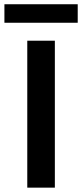

<svg xmlns="http://www.w3.org/2000/svg" viewBox="-47 -862 377 882"><path d="M78.3 0V-675H205V0ZM-26.7 -757.5V-842.5H310V-757.5Z"/></svg>

Font: Funnel Display SemiBold
Style: Regular
Weight: 600
Designer: NORD ID, Kristian Moeller
Foundry: Dicotype
Version: Version 1.000